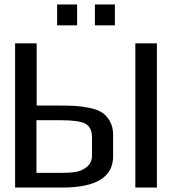

<svg xmlns="http://www.w3.org/2000/svg" viewBox="-20 -844 773 864"><path d="M686 0H589V-649H686ZM242 -369Q288 -369 317 -367.5Q346 -366 382.5 -358.5Q419 -351 439.5 -337.5Q460 -324 474.5 -298.5Q489 -273 489 -237V-141Q489 0 260 0H48V-649H145V-369ZM253 -66Q294 -66 321.5 -70.5Q349 -75 371.5 -93.5Q394 -112 394 -145V-226Q394 -272 363 -288Q333 -303 255 -303H144V-66ZM327 -730H237V-824H327ZM497 -730H407V-824H497Z"/></svg>

Font: Gamestation Display
Style: Regular
Weight: 400
Designer: Jonas Hecksher
Foundry: Jonas Hecksher, Playtypeª, e-types AS
Version: Version 1.003